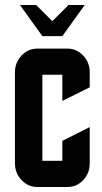

<svg xmlns="http://www.w3.org/2000/svg" viewBox="-20 -750 410 770"><path d="M230 -605H149.9L60.1 -730H125L189.9 -665L254.9 -730H319.8ZM230 -185.1 339.8 -240.2V-95.2Q339.8 -55.2 313.5 -27.3Q287.6 0 250 0H129.9Q92.8 0 66.4 -27.8Q40 -55.7 40 -95.2V-460Q40 -499.5 66.4 -527.3Q92.8 -555.2 129.9 -555.2H250Q287.1 -555.2 313.5 -527.3Q339.8 -499.5 339.8 -460V-399.9L230 -345.2V-450.2H149.9V-105H230Z"/></svg>

Font: Horta
Style: Regular
Weight: 600
Width: 3
Version: Version 0.11